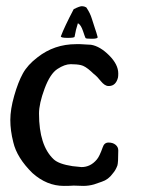

<svg xmlns="http://www.w3.org/2000/svg" viewBox="-20 -611 462 627"><path d="M223.6 -491.2Q223.6 -487.3 201.2 -487.3Q178.7 -487.3 178.7 -492.2Q190.4 -523.4 220.7 -581.1Q240.2 -590.8 247.6 -590.8Q254.9 -590.8 261.7 -586.9Q274.4 -568.4 279.8 -550.3Q285.2 -532.2 290 -518.6Q294.9 -504.9 298.8 -490.2V-489.3Q298.8 -484.4 279.8 -484.4Q260.7 -484.4 259.3 -486.8Q257.8 -489.3 251 -509.8Q244.1 -530.3 234.4 -535.2Q227.5 -514.6 223.6 -491.2ZM252 -3.9 220.7 -4.9Q208 -3.9 188.5 -3.9Q132.8 -3.9 85.9 -45.9Q35.2 -95.7 23.4 -146.5Q13.7 -184.6 13.7 -219.2Q13.7 -253.9 26.4 -298.3Q39.1 -342.8 54.7 -371.1Q70.3 -399.4 102.5 -423.8Q157.2 -466.8 228.5 -466.8H242.2Q267.6 -465.8 277.3 -464.8Q306.6 -460 336.4 -430.2Q366.2 -400.4 366.2 -371.1Q366.2 -362.3 365.2 -357.4Q358.4 -331.1 336.9 -330.1H334Q322.3 -330.1 309.1 -346.2Q295.9 -362.3 290.5 -366.2Q285.2 -370.1 277.3 -377.9Q257.8 -395.5 244.1 -398.4Q230.5 -401.4 210.9 -401.4Q191.4 -401.4 167.5 -385.7Q143.6 -370.1 125.5 -321.3Q107.4 -272.5 107.4 -240.2Q107.4 -135.7 155.3 -90.8Q171.9 -75.2 216.8 -68.4L246.1 -65.4Q275.4 -65.4 295.9 -89.8Q304.7 -99.6 315.4 -129.9Q320.3 -145.5 334.5 -145.5Q348.6 -145.5 357.4 -138.2Q366.2 -130.9 366.2 -120.1V-118.2Q366.2 -79.1 363.3 -70.3Q357.4 -54.7 348.6 -44.9Q334 -24.4 312.5 -17.6L287.1 -8.8Q269.5 -3.9 252 -3.9Z"/></svg>

Font: Essays1743
Style: Medium
Weight: 500
Designer: Based on the typeface in a 1743 English translation of the essays of Montaigne.  PostScript/TrueType font designed by Jo
Version: Version 002.100